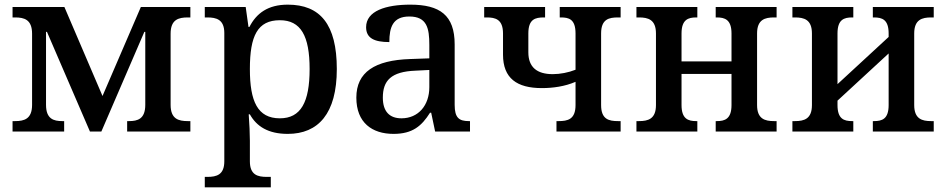

<svg xmlns="http://www.w3.org/2000/svg" viewBox="-20 -566 4071 826"><path d="M34 0H256V-45H248C211 -45 178 -54 178 -115V-429H182L367 0H416L601 -429H605V-115C605 -54 572 -45 535 -45H527V0H799V-45H788C748 -45 714 -54 714 -115V-421C714 -482 748 -491 788 -491H799V-536H586L421 -153L257 -536H34V-491H45C84 -491 118 -482 118 -421V-115C118 -54 84 -45 45 -45H34Z M861 240H1145V195H1128C1089 195 1055 187 1055 128V40C1055 14 1053 -38 1050 -74H1055C1084 -22 1134 10 1218 10C1349 10 1429 -77 1429 -269C1429 -462 1357 -546 1218 -546C1133 -546 1083 -509 1053 -450H1049L1037 -536H861V-491H872C911 -491 945 -482 945 -424V128C945 186 912 195 872 195H861ZM1184 -57C1088 -57 1055 -130 1055 -269C1055 -412 1088 -479 1184 -479C1274 -479 1312 -412 1312 -269C1312 -126 1274 -57 1184 -57Z M1673 10C1755 10 1794 -24 1830 -81H1835L1852 0H2002V-45H1997C1955 -45 1936 -59 1936 -115V-375C1936 -501 1872 -546 1745 -546C1640 -546 1555 -519 1555 -449C1555 -402 1590 -385 1655 -385C1655 -449 1670 -495 1741 -495C1817 -495 1827 -444 1827 -373V-315L1744 -312C1593 -307 1513 -256 1513 -146C1513 -38 1581 10 1673 10ZM1707 -57C1657 -57 1627 -85 1627 -146C1627 -219 1662 -258 1768 -262L1827 -265V-191C1827 -113 1780 -57 1707 -57Z M2374 0H2650V-45H2639C2600 -45 2566 -52 2566 -114V-422C2566 -484 2600 -491 2639 -491H2650V-536H2388V-491H2393C2427 -491 2456 -484 2456 -422V-266C2426 -254 2390 -247 2358 -247C2290 -247 2253 -277 2253 -341V-422C2253 -484 2283 -491 2320 -491H2325V-536H2063V-491H2074C2111 -491 2144 -483 2144 -422V-331C2144 -229 2204 -187 2311 -187C2358 -187 2410 -194 2456 -214V-114C2456 -52 2422 -45 2383 -45H2374Z M2718 0H2980V-45H2975C2941 -45 2912 -54 2912 -114V-248H3127V-114C3127 -54 3098 -45 3064 -45H3059V0H3321V-45H3310C3271 -45 3237 -54 3237 -114V-422C3237 -482 3271 -491 3310 -491H3321V-536H3059V-491H3064C3098 -491 3127 -482 3127 -422V-302H2912V-422C2912 -482 2941 -491 2975 -491H2980V-536H2718V-491H2729C2768 -491 2802 -482 2802 -422V-114C2802 -54 2768 -45 2729 -45H2718Z M3389 0H3651V-45H3646C3611 -45 3583 -54 3583 -114V-133L3803 -336V-114C3803 -54 3775 -45 3740 -45H3735V0H3997V-45H3986C3947 -45 3913 -54 3913 -114V-422C3913 -482 3947 -491 3986 -491H3997V-536H3735V-491H3740C3775 -491 3803 -482 3803 -422V-407L3583 -204V-422C3583 -482 3611 -491 3646 -491H3651V-536H3389V-491H3400C3439 -491 3473 -482 3473 -422V-114C3473 -54 3439 -45 3400 -45H3389Z"/></svg>

Font: Noto Serif Medium
Style: Regular
Weight: 500
Designer: Monotype Design Team
Foundry: Monotype Imaging Inc.
Version: Version 2.013